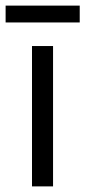

<svg xmlns="http://www.w3.org/2000/svg" viewBox="-49 -664 304 684"><path d="M65 0V-500H140V0ZM-29 -584V-644H235V-584Z"/></svg>

Font: Questrial
Style: Regular
Weight: 400
Designer: Joe Prince, Laura Meseguer
Foundry: Joe Prince, Laura Meseguer
Version: Version 2.000; ttfautohint (v1.8.3)